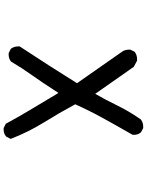

<svg xmlns="http://www.w3.org/2000/svg" viewBox="102 -869 796 1040"><g transform="rotate(90 500.0 -349.0)"><path d="M313.5 -10.7Q303.7 -2.9 294.4 -0.5Q285.2 2 279.3 2Q273.4 2 267.6 2L244.1 -9.8Q231.4 -27.3 231.4 -48.8Q231.4 -51.8 231.4 -57.6L335 -216.8Q383.8 -293 430.7 -368.2L260.7 -611.3Q249 -627 249 -648.4Q249 -651.4 249 -657.2L260.7 -680.7Q278.3 -693.4 299.8 -693.4Q302.7 -693.4 308.6 -693.4L341.8 -675.8L488.3 -466.8Q521.5 -524.4 549.8 -583Q582 -649.4 627 -713.9Q643.6 -726.6 665 -726.6Q668 -726.6 673.8 -726.6L696.3 -714.8Q705.1 -705.1 707.5 -695.8Q710 -686.5 710 -680.7Q710 -674.8 710 -668.9Q656.2 -575.2 616.7 -502.9Q577.1 -430.7 544.9 -358.4Q590.8 -273.4 643.1 -189Q695.3 -104.5 732.4 -8.8L719.7 15.6Q704.1 29.3 682.6 29.3Q679.7 29.3 673.8 29.3L650.4 17.6Q609.4 -58.6 566.9 -128.4Q524.4 -198.2 483.4 -267.6Q422.9 -173.8 385.7 -122.1Q348.6 -70.3 313.5 -10.7Z"/></g></svg>

Font: JasonHandwriting2
Style: SemiBold
Weight: 600
Version: Version 1.04.7